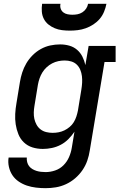

<svg xmlns="http://www.w3.org/2000/svg" viewBox="-20 -770 640 1003"><path d="M218 213Q193 213 168 210Q143 207 120.5 199.5Q98 192 78 178.5Q58 165 45 145.5Q32 126 26.5 101.5Q21 77 25 53H120Q119 65 122 77Q125 89 132 98Q139 107 149 113Q159 119 170 122.5Q181 126 193.5 127.5Q206 129 218 129Q243 129 268 120.5Q293 112 311.5 93.5Q330 75 340.5 51Q351 27 355 2L369 -82Q355 -61 337 -43Q319 -25 297 -13.5Q275 -2 251 3Q227 8 204 8Q175 8 149.5 0Q124 -8 105 -26Q86 -44 76 -69Q66 -94 62 -120.5Q58 -147 59.5 -175Q61 -203 66 -231L84 -341Q88 -366 96 -391Q104 -416 117.5 -439Q131 -462 150.5 -481.5Q170 -501 193.5 -514Q217 -527 242.5 -532.5Q268 -538 294 -538Q319 -538 342 -531.5Q365 -525 382.5 -510Q400 -495 410.5 -474Q421 -453 426 -430L443 -530H584V-446H526L449 16Q445 43 436 69Q427 95 411 118.5Q395 142 373 161Q351 180 325 192Q299 204 272 208.5Q245 213 218 213ZM255 -76Q271 -76 286.5 -79Q302 -82 316.5 -89Q331 -96 344 -107Q357 -118 365.5 -132Q374 -146 379 -161.5Q384 -177 387 -192L405 -302Q408 -320 409 -337.5Q410 -355 408 -372Q406 -389 399.5 -405Q393 -421 381 -432.5Q369 -444 352.5 -449Q336 -454 318 -454Q301 -454 284.5 -450.5Q268 -447 252.5 -439Q237 -431 223.5 -418.5Q210 -406 201 -391Q192 -376 186.5 -360Q181 -344 178 -327L160 -217Q157 -200 156.5 -182.5Q156 -165 159.5 -149Q163 -133 171 -118.5Q179 -104 192 -94Q205 -84 221.5 -80Q238 -76 255 -76ZM345 -610Q324 -610 304 -612.5Q284 -615 266 -622.5Q248 -630 233 -642Q218 -654 209 -671.5Q200 -689 198.5 -709.5Q197 -730 200 -750H296Q293 -737 297 -725Q301 -713 310.5 -705.5Q320 -698 333 -695.5Q346 -693 358 -693Q372 -693 385 -695.5Q398 -698 410 -705.5Q422 -713 430 -725Q438 -737 440 -750H536Q532 -729 523.5 -708.5Q515 -688 501 -671.5Q487 -655 468 -642.5Q449 -630 428 -622.5Q407 -615 386 -612.5Q365 -610 345 -610Z"/></svg>

Font: Iosevka Slab MdExObl
Style: Regular
Weight: 500
Width: 7
Italic angle: -9°
Monospace: yes
Designer: Belleve Invis
Foundry: Belleve Invis
Version: Version 11.1.1; ttfautohint (v1.8.3)